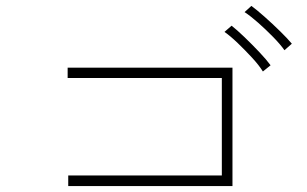

<svg xmlns="http://www.w3.org/2000/svg" viewBox="-20 -801 1040 650"><path d="M211 -171V-207H731V-537H209V-572H767V-171ZM870 -559Q857 -580 833.5 -605.5Q810 -631 785 -655Q760 -679 740 -693L764 -714Q782 -700 808 -675Q834 -650 858.5 -624Q883 -598 896 -580ZM943 -631Q929 -651 904.5 -676Q880 -701 854 -724Q828 -747 808 -760L831 -781Q849 -768 876 -744Q903 -720 928.5 -695Q954 -670 968 -653Z"/></svg>

Font: Zen Kaku Gothic New Light
Style: Regular
Weight: 300
Designer: Yoshimichi Ohira
Foundry: Positype
Version: Version 1.002